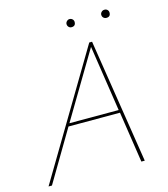

<svg xmlns="http://www.w3.org/2000/svg" viewBox="-117 -892 860 983"><g transform="rotate(-15 312.5 -400.0)"><path d="M343 -757Q334 -757 328 -763.5Q322 -770 322 -779Q322 -787 328.5 -793.5Q335 -800 343 -800Q352 -800 358.5 -794Q365 -788 365 -779Q365 -757 343 -757ZM528 -800Q538 -800 544 -794Q550 -788 550 -779Q550 -757 528 -757Q519 -757 512.5 -763Q506 -769 506 -779Q506 -787 512.5 -793.5Q519 -800 528 -800ZM410 -658H425L528 0H510L469 -270H196L36 0H18ZM205 -285H466L413 -634Z"/></g></svg>

Font: EauTest Thin
Style: Italic
Weight: 250
Italic angle: -12°
Designer: Christian Thalmann (Catharsis Fonts)
Version: Version 0.001;PS 000.001;hotconv 1.0.88;makeotf.lib2.5.64775